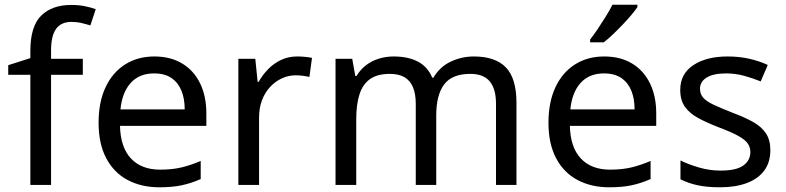

<svg xmlns="http://www.w3.org/2000/svg" viewBox="-20 -786 3339 816"><path d="M332 -468H197V0H109V-468H15V-509L109 -539V-570Q109 -674 155 -719.5Q201 -765 283 -765Q315 -765 341.5 -759.5Q368 -754 387 -747L364 -678Q348 -683 327 -688Q306 -693 284 -693Q240 -693 218.5 -663.5Q197 -634 197 -571V-536H332Z M636 -546Q705 -546 754.5 -516Q804 -486 830.5 -431.5Q857 -377 857 -304V-251H490Q492 -160 536.5 -112.5Q581 -65 661 -65Q712 -65 751.5 -74.5Q791 -84 833 -102V-25Q792 -7 752 1.5Q712 10 657 10Q581 10 522.5 -21Q464 -52 431.5 -113.5Q399 -175 399 -264Q399 -352 428.5 -415Q458 -478 511.5 -512Q565 -546 636 -546ZM635 -474Q572 -474 535.5 -433.5Q499 -393 492 -321H765Q765 -367 751 -401Q737 -435 708.5 -454.5Q680 -474 635 -474Z M1243 -546Q1258 -546 1275.5 -544.5Q1293 -543 1306 -540L1295 -459Q1282 -462 1266.5 -464Q1251 -466 1237 -466Q1206 -466 1178 -453Q1150 -440 1128 -416.5Q1106 -393 1093.5 -360Q1081 -327 1081 -286V0H993V-536H1065L1075 -438H1079Q1096 -468 1120 -492.5Q1144 -517 1175 -531.5Q1206 -546 1243 -546Z M1994 -546Q2085 -546 2130 -499.5Q2175 -453 2175 -349V0H2088V-345Q2088 -408 2061.5 -440Q2035 -472 1979 -472Q1901 -472 1867.5 -427Q1834 -382 1834 -296V0H1747V-345Q1747 -387 1735 -415.5Q1723 -444 1699 -458Q1675 -472 1637 -472Q1583 -472 1552 -449.5Q1521 -427 1507.5 -384Q1494 -341 1494 -278V0H1406V-536H1477L1490 -463H1495Q1512 -491 1536.5 -509.5Q1561 -528 1591 -537Q1621 -546 1653 -546Q1715 -546 1756.5 -524Q1798 -502 1817 -456H1822Q1849 -502 1895.5 -524Q1942 -546 1994 -546Z M2548 -546Q2617 -546 2666.5 -516Q2716 -486 2742.5 -431.5Q2769 -377 2769 -304V-251H2402Q2404 -160 2448.5 -112.5Q2493 -65 2573 -65Q2624 -65 2663.5 -74.5Q2703 -84 2745 -102V-25Q2704 -7 2664 1.5Q2624 10 2569 10Q2493 10 2434.5 -21Q2376 -52 2343.5 -113.5Q2311 -175 2311 -264Q2311 -352 2340.5 -415Q2370 -478 2423.5 -512Q2477 -546 2548 -546ZM2547 -474Q2484 -474 2447.5 -433.5Q2411 -393 2404 -321H2677Q2677 -367 2663 -401Q2649 -435 2620.5 -454.5Q2592 -474 2547 -474ZM2689 -756Q2680 -742 2663 -722Q2646 -702 2625.5 -680.5Q2605 -659 2584.5 -639.5Q2564 -620 2546 -606H2488V-618Q2503 -637 2520.5 -663Q2538 -689 2555 -716.5Q2572 -744 2583 -766H2689Z M3254 -148Q3254 -96 3228 -61Q3202 -26 3154 -8Q3106 10 3040 10Q2984 10 2943.5 1Q2903 -8 2872 -24V-104Q2904 -88 2949.5 -74.5Q2995 -61 3042 -61Q3109 -61 3139 -82.5Q3169 -104 3169 -140Q3169 -160 3158 -176Q3147 -192 3118.5 -208Q3090 -224 3037 -244Q2985 -264 2948 -284Q2911 -304 2891 -332Q2871 -360 2871 -404Q2871 -472 2926.5 -509Q2982 -546 3072 -546Q3121 -546 3163.5 -536.5Q3206 -527 3243 -510L3213 -440Q3179 -454 3142 -464Q3105 -474 3066 -474Q3012 -474 2983.5 -456.5Q2955 -439 2955 -409Q2955 -387 2968 -371.5Q2981 -356 3011.5 -341.5Q3042 -327 3093 -307Q3144 -288 3180 -268Q3216 -248 3235 -219.5Q3254 -191 3254 -148Z"/></svg>

Font: Noto Sans Khmer
Style: Regular
Weight: 400
Designer: Danh Hong and the Monotype Design Team
Foundry: Monotype Imaging Inc.
Version: Version 2.003